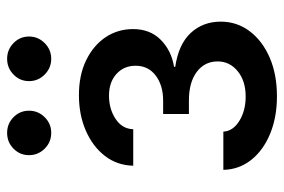

<svg xmlns="http://www.w3.org/2000/svg" viewBox="-150 -645 802 542"><g transform="rotate(-90 251.0 -374.0)"><path d="M250 6.8Q190.9 6.8 144.3 -12.5Q97.7 -31.7 70.6 -65.9Q43.5 -100.1 42.5 -144.5H150.4Q151.9 -117.2 180.7 -99.4Q209.5 -81.5 249.5 -81.5Q293.5 -81.5 321 -104Q348.6 -126.5 348.6 -160.6Q348.6 -197.3 319.1 -219.5Q289.6 -241.7 238.3 -241.7H200.2V-314.5H238.3Q280.8 -314.5 308.6 -335.4Q336.4 -356.4 336.4 -392.1Q336.4 -425.3 313.2 -446.3Q290 -467.3 252 -467.3Q214.4 -467.3 186.3 -448.7Q158.2 -430.2 157.2 -398.9H54.2Q55.2 -444.3 81.8 -478.8Q108.4 -513.2 153.1 -532.7Q197.8 -552.2 253.4 -552.2Q310.1 -552.2 352.1 -531.7Q394 -511.2 417 -476.8Q439.9 -442.4 439.9 -399.4Q439.9 -351.1 409.4 -321Q378.9 -291 333.5 -283.7V-280.3Q397 -271 429 -236.6Q460.9 -202.1 460.9 -151.9Q460.9 -106 433.8 -70.1Q406.7 -34.2 359.4 -13.7Q312 6.8 250 6.8ZM147 -630.4Q120.6 -630.4 102.3 -648.9Q84 -667.5 84 -692.9Q84 -718.8 102.3 -736.8Q120.6 -754.9 147 -754.9Q172.9 -754.9 191.2 -736.8Q209.5 -718.8 209.5 -692.9Q209.5 -667.5 191.2 -648.9Q172.9 -630.4 147 -630.4ZM356 -630.4Q330.1 -630.4 311.5 -648.9Q293 -667.5 293 -692.9Q293 -718.8 311.5 -736.8Q330.1 -754.9 356 -754.9Q381.8 -754.9 400.4 -736.8Q418.9 -718.8 418.9 -692.9Q418.9 -667.5 400.4 -648.9Q381.8 -630.4 356 -630.4Z"/></g></svg>

Font: Inter Medium
Style: Regular
Weight: 500
Designer: Rasmus Andersson
Foundry: rsms
Version: Version 4.001;git-9221beed3